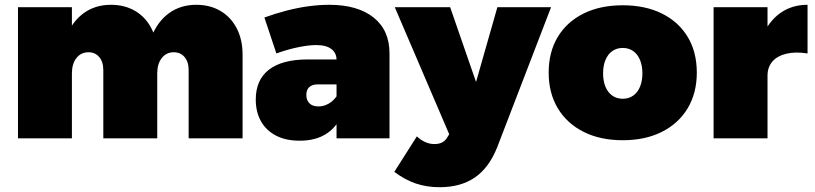

<svg xmlns="http://www.w3.org/2000/svg" viewBox="-20 -577 3399 801"><path d="M411 -284Q411 -319 394 -339Q377 -359 349 -359Q318 -359 299 -335Q280 -311 280 -271H230Q230 -358 255.5 -422.5Q281 -487 329 -522Q377 -557 443 -557Q500 -557 543.5 -531.5Q587 -506 611.5 -459Q636 -412 636 -349V0H411ZM767 -284Q767 -319 750 -339Q733 -359 705 -359Q674 -359 655 -335Q636 -311 636 -271H586Q586 -358 611.5 -422.5Q637 -487 685 -522Q733 -557 799 -557Q856 -557 899.5 -531.5Q943 -506 967.5 -459Q992 -412 992 -349V0H767ZM55 -547H280V0H55Z M1306 -225Q1283 -225 1270.5 -214Q1258 -203 1258 -181Q1258 -159 1271 -146Q1284 -133 1308 -133Q1323 -133 1337 -138Q1351 -143 1363 -152.5Q1375 -162 1384 -175L1410 -109Q1391 -53 1345.5 -21.5Q1300 10 1230 10Q1172 10 1131 -11.5Q1090 -33 1068.5 -71.5Q1047 -110 1047 -162Q1047 -243 1101 -285.5Q1155 -328 1259 -329H1403V-225ZM1384 -327Q1384 -356 1362.5 -372.5Q1341 -389 1299 -389Q1268 -389 1224 -380Q1180 -371 1133 -354L1083 -504Q1130 -521 1176.5 -533Q1223 -545 1268 -551Q1313 -557 1353 -557Q1472 -557 1538.5 -504Q1605 -451 1605 -354V0H1384Z M2054 38Q2020 123 1961 163.5Q1902 204 1814 204Q1760 204 1714.5 188.5Q1669 173 1625 140L1719 -8Q1754 24 1792 24Q1812 24 1825 17Q1838 10 1846 -4L1854 -17L1627 -547H1858L1966 -235L2055 -547H2279Z M2578 -555Q2672 -555 2741.5 -520.5Q2811 -486 2849 -423Q2887 -360 2887 -274Q2887 -189 2849 -125.5Q2811 -62 2741.5 -27Q2672 8 2578 8Q2484 8 2414.5 -27Q2345 -62 2307 -125.5Q2269 -189 2269 -274Q2269 -360 2307 -423Q2345 -486 2414.5 -520.5Q2484 -555 2578 -555ZM2578 -377Q2553 -377 2534.5 -364Q2516 -351 2506 -327Q2496 -303 2496 -271Q2496 -239 2506 -215Q2516 -191 2534.5 -178Q2553 -165 2578 -165Q2603 -165 2621.5 -178Q2640 -191 2650 -215Q2660 -239 2660 -271Q2660 -303 2650 -327Q2640 -351 2621.5 -364Q2603 -377 2578 -377Z M3349 -354Q3299 -362 3261 -353Q3223 -344 3202.5 -320.5Q3182 -297 3182 -261L3132 -271Q3132 -358 3159 -422.5Q3186 -487 3234.5 -522Q3283 -557 3349 -557ZM2957 -547H3182V0H2957Z"/></svg>

Font: Alexandria Black
Style: Regular
Weight: 900
Designer: Mohamed Gaber
Foundry: Kief Type Foundry
Version: Version 5.100